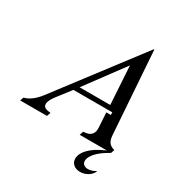

<svg xmlns="http://www.w3.org/2000/svg" viewBox="-291 -894 1208 1266"><g transform="rotate(30 313.5 -261.0)"><path d="M451.2 -215.8H485.8L484.9 -235.8H189L108.9 -131.8Q85 -100.6 79.3 -78.4Q73.7 -56.2 84 -44.9Q94.2 -33.7 118.2 -30.8L133.8 -28.8L124 0H-80.1L-70.8 -26.9Q-12.2 -41 41 -110.8L514.2 -732.9H518.1L562 -103Q564.5 -69.8 578.1 -52Q591.8 -34.2 621.1 -26.9L611.8 0L600.1 6.8Q543 40 515.4 72.5Q487.8 105 487.8 130.9Q487.8 148.9 500.2 158.9Q512.7 168.9 532.2 168.9Q562 168.9 588.9 150.9L591.8 153.8Q579.6 179.7 553.5 195.3Q527.3 210.9 496.1 210.9Q464.4 210.9 445.1 193.8Q425.8 176.8 425.8 149.9Q425.8 112.3 461.9 74.5Q498 36.6 573.2 2.9L580.1 0H373L382.8 -28.8L399.9 -30.8Q429.2 -33.7 444.6 -52Q460 -70.3 458 -102.1ZM431.2 -562 215.8 -271H449.2Z"/></g></svg>

Font: Redaction
Style: Italic
Weight: 400
Designer: Jeremy Mickel / Forest Young
Foundry: MCKL
Version: Version 2.001;hotconv 1.0.113;makeotfexe 2.5.65598 DEVELOPME